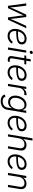

<svg xmlns="http://www.w3.org/2000/svg" viewBox="2331 -3108 993 5695"><g transform="rotate(90 2827.5 -260.5)"><path d="M152.8 0 80.1 -542.5H148.9L184.1 -250.5Q189 -206.5 193.6 -155.5Q198.2 -104.5 201.7 -43H189.9Q212.9 -102.5 234.6 -153.6Q256.3 -204.6 277.3 -250.5L413.1 -542.5H484.4L522.9 -250.5Q528.3 -207 533 -155.8Q537.6 -104.5 541.5 -43H529.3Q552.2 -102.5 573.7 -153.6Q595.2 -204.6 615.7 -250.5L747.6 -542.5H816.9L564.5 0H496.1L453.6 -304.2Q449.7 -334 446.3 -365.5Q442.9 -397 439.7 -430.9Q436.5 -464.8 433.6 -499.5H449.7Q435.1 -464.8 420.7 -431.4Q406.2 -397.9 392.3 -366Q378.4 -334 364.7 -304.2L221.2 0Z M1043 10.3Q980 10.3 933.6 -15.9Q887.2 -42 861.8 -90.3Q836.4 -138.7 836.4 -205.6Q836.4 -278.3 858.6 -341.6Q880.9 -404.8 921.1 -452.4Q961.4 -500 1015.1 -526.4Q1068.8 -552.7 1131.3 -552.7Q1183.1 -552.7 1220.5 -535.4Q1257.8 -518.1 1278.1 -485.8Q1298.3 -453.6 1298.3 -409.2Q1298.3 -360.4 1272.5 -328.1Q1246.6 -295.9 1194.8 -277.1Q1143.1 -258.3 1065.2 -250.7Q987.3 -243.2 883.3 -243.2L891.1 -294.9Q981 -294.9 1045.7 -299.6Q1110.4 -304.2 1151.6 -316.4Q1192.9 -328.6 1212.6 -351.3Q1232.4 -374 1232.4 -410.2Q1232.4 -449.2 1204.3 -471.4Q1176.3 -493.7 1126 -493.7Q1069.3 -493.7 1027.1 -468.3Q984.9 -442.9 956.8 -400.6Q928.7 -358.4 914.3 -307.4Q899.9 -256.3 899.9 -205.6Q899.9 -160.6 915.8 -125Q931.6 -89.4 964.1 -69.1Q996.6 -48.8 1046.4 -48.8Q1101.1 -48.8 1145.5 -73.5Q1189.9 -98.1 1214.8 -139.2L1275.4 -121.1Q1243.2 -61.5 1180.9 -25.6Q1118.7 10.3 1043 10.3Z M1386.7 0 1476.6 -542.5H1542.5L1452.6 0ZM1526.4 -645Q1506.3 -645 1494.6 -658.4Q1482.9 -671.9 1485.8 -690.9Q1489.3 -710.4 1505.6 -723.9Q1522 -737.3 1541.5 -737.3Q1561.5 -737.3 1573.5 -723.9Q1585.4 -710.4 1582 -690.9Q1579.1 -671.9 1562.5 -658.4Q1545.9 -645 1526.4 -645Z M1892.6 -542.5 1882.8 -485.4H1623L1632.3 -542.5ZM1736.8 -673.8H1802.2L1711.9 -127.4Q1705.1 -86.9 1720.2 -68.8Q1735.4 -50.8 1772 -54.2Q1779.3 -54.2 1789.8 -55.9Q1800.3 -57.6 1809.6 -59.1L1812 -2.4Q1801.8 0.5 1788.3 2.4Q1774.9 4.4 1761.7 4.9Q1695.8 8.8 1665.5 -25.9Q1635.3 -60.5 1645.5 -123Z M2123 10.3Q2060.1 10.3 2013.7 -15.9Q1967.3 -42 1941.9 -90.3Q1916.5 -138.7 1916.5 -205.6Q1916.5 -278.3 1938.7 -341.6Q1960.9 -404.8 2001.2 -452.4Q2041.5 -500 2095.2 -526.4Q2148.9 -552.7 2211.4 -552.7Q2263.2 -552.7 2300.5 -535.4Q2337.9 -518.1 2358.2 -485.8Q2378.4 -453.6 2378.4 -409.2Q2378.4 -360.4 2352.5 -328.1Q2326.7 -295.9 2274.9 -277.1Q2223.1 -258.3 2145.3 -250.7Q2067.4 -243.2 1963.4 -243.2L1971.2 -294.9Q2061 -294.9 2125.7 -299.6Q2190.4 -304.2 2231.7 -316.4Q2272.9 -328.6 2292.7 -351.3Q2312.5 -374 2312.5 -410.2Q2312.5 -449.2 2284.4 -471.4Q2256.3 -493.7 2206.1 -493.7Q2149.4 -493.7 2107.2 -468.3Q2064.9 -442.9 2036.9 -400.6Q2008.8 -358.4 1994.4 -307.4Q1980 -256.3 1980 -205.6Q1980 -160.6 1995.8 -125Q2011.7 -89.4 2044.2 -69.1Q2076.7 -48.8 2126.5 -48.8Q2181.2 -48.8 2225.6 -73.5Q2270 -98.1 2294.9 -139.2L2355.5 -121.1Q2323.2 -61.5 2261 -25.6Q2198.7 10.3 2123 10.3Z M2466.8 0 2556.6 -542.5H2620.1L2606.4 -457.5H2610.8Q2634.3 -499.5 2678.5 -524.7Q2722.7 -549.8 2773.4 -549.8Q2781.7 -549.8 2790.8 -549.6Q2799.8 -549.3 2806.2 -548.8L2795.4 -482.9Q2790.5 -483.4 2780 -484.9Q2769.5 -486.3 2756.8 -486.3Q2715.8 -486.3 2680.2 -468.5Q2644.5 -450.7 2620.8 -419.4Q2597.2 -388.2 2589.8 -346.7L2532.7 0Z M2981.4 215.3Q2923.8 215.3 2883.1 200Q2842.3 184.6 2817.4 158Q2792.5 131.3 2783.2 98.1L2841.8 71.3Q2849.1 93.3 2865.2 112.8Q2881.3 132.3 2909.9 144.5Q2938.5 156.7 2982.9 156.7Q3057.1 156.7 3108.4 119.1Q3159.7 81.5 3172.4 6.8L3191.9 -110.8L3186 -109.4Q3169.9 -83 3145 -58.8Q3120.1 -34.7 3085.4 -19.5Q3050.8 -4.4 3004.4 -4.4Q2947.3 -4.4 2904.8 -29.1Q2862.3 -53.7 2839.1 -100.1Q2815.9 -146.5 2815.9 -210.9Q2815.9 -272.5 2834.5 -332.5Q2853 -392.6 2888.4 -441.9Q2923.8 -491.2 2974.1 -520.5Q3024.4 -549.8 3087.4 -549.8Q3124.5 -549.8 3151.1 -539.6Q3177.7 -529.3 3195.8 -512.7Q3213.9 -496.1 3224.6 -476.1Q3235.4 -456.1 3240.2 -437L3247.6 -438L3264.6 -542.5H3329.1L3236.3 14.2Q3225.1 83.5 3189 127.9Q3152.8 172.4 3099.4 193.8Q3045.9 215.3 2981.4 215.3ZM3015.1 -63.5Q3067.4 -63.5 3106.7 -87.4Q3146 -111.3 3172.4 -150.9Q3198.7 -190.4 3211.9 -238.5Q3225.1 -286.6 3225.1 -335.4Q3225.1 -405.3 3192.1 -447.8Q3159.2 -490.2 3094.2 -490.2Q3043.9 -490.2 3004.6 -466.1Q2965.3 -441.9 2937.7 -401.4Q2910.2 -360.8 2895.8 -312Q2881.3 -263.2 2881.3 -213.9Q2881.3 -145 2915.5 -104.2Q2949.7 -63.5 3015.1 -63.5Z M3619.6 10.3Q3556.6 10.3 3510.3 -15.9Q3463.9 -42 3438.5 -90.3Q3413.1 -138.7 3413.1 -205.6Q3413.1 -278.3 3435.3 -341.6Q3457.5 -404.8 3497.8 -452.4Q3538.1 -500 3591.8 -526.4Q3645.5 -552.7 3708 -552.7Q3759.8 -552.7 3797.1 -535.4Q3834.5 -518.1 3854.7 -485.8Q3875 -453.6 3875 -409.2Q3875 -360.4 3849.1 -328.1Q3823.2 -295.9 3771.5 -277.1Q3719.7 -258.3 3641.8 -250.7Q3564 -243.2 3460 -243.2L3467.8 -294.9Q3557.6 -294.9 3622.3 -299.6Q3687 -304.2 3728.3 -316.4Q3769.5 -328.6 3789.3 -351.3Q3809.1 -374 3809.1 -410.2Q3809.1 -449.2 3781 -471.4Q3752.9 -493.7 3702.6 -493.7Q3646 -493.7 3603.8 -468.3Q3561.5 -442.9 3533.4 -400.6Q3505.4 -358.4 3491 -307.4Q3476.6 -256.3 3476.6 -205.6Q3476.6 -160.6 3492.4 -125Q3508.3 -89.4 3540.8 -69.1Q3573.2 -48.8 3623 -48.8Q3677.7 -48.8 3722.2 -73.5Q3766.6 -98.1 3791.5 -139.2L3852.1 -121.1Q3819.8 -61.5 3757.6 -25.6Q3695.3 10.3 3619.6 10.3Z M4084.5 -337.4 4028.8 0H3962.9L4083.5 -727.5H4149.4L4097.7 -416H4084.5Q4107.9 -463.4 4138.7 -492.9Q4169.4 -522.5 4206.1 -536.1Q4242.7 -549.8 4283.7 -549.8Q4338.9 -549.8 4378.2 -526.9Q4417.5 -503.9 4435.1 -459.5Q4452.6 -415 4441.9 -350.1L4383.8 0H4317.4L4375 -345.2Q4386.2 -413.1 4354.7 -451.4Q4323.2 -489.7 4260.7 -489.7Q4217.8 -489.7 4180.7 -471.4Q4143.6 -453.1 4117.9 -419.2Q4092.3 -385.3 4084.5 -337.4Z M4764.6 10.3Q4701.7 10.3 4655.3 -15.9Q4608.9 -42 4583.5 -90.3Q4558.1 -138.7 4558.1 -205.6Q4558.1 -278.3 4580.3 -341.6Q4602.5 -404.8 4642.8 -452.4Q4683.1 -500 4736.8 -526.4Q4790.5 -552.7 4853 -552.7Q4904.8 -552.7 4942.1 -535.4Q4979.5 -518.1 4999.8 -485.8Q5020 -453.6 5020 -409.2Q5020 -360.4 4994.1 -328.1Q4968.3 -295.9 4916.5 -277.1Q4864.7 -258.3 4786.9 -250.7Q4709 -243.2 4605 -243.2L4612.8 -294.9Q4702.6 -294.9 4767.3 -299.6Q4832 -304.2 4873.3 -316.4Q4914.6 -328.6 4934.3 -351.3Q4954.1 -374 4954.1 -410.2Q4954.1 -449.2 4926 -471.4Q4897.9 -493.7 4847.7 -493.7Q4791 -493.7 4748.8 -468.3Q4706.5 -442.9 4678.5 -400.6Q4650.4 -358.4 4636 -307.4Q4621.6 -256.3 4621.6 -205.6Q4621.6 -160.6 4637.5 -125Q4653.3 -89.4 4685.8 -69.1Q4718.3 -48.8 4768.1 -48.8Q4822.8 -48.8 4867.2 -73.5Q4911.6 -98.1 4936.5 -139.2L4997.1 -121.1Q4964.8 -61.5 4902.6 -25.6Q4840.3 10.3 4764.6 10.3Z M5229.5 -335 5173.8 0H5108.4L5198.2 -542.5H5261.7L5241.2 -416L5230 -418Q5263.7 -487.8 5315.9 -518.8Q5368.2 -549.8 5429.2 -549.8Q5485.4 -549.8 5524.4 -526.4Q5563.5 -502.9 5580.3 -458Q5597.2 -413.1 5586.4 -348.1L5528.8 0H5462.9L5521 -347.2Q5532.2 -415 5502.2 -452.4Q5472.2 -489.7 5410.6 -489.7Q5366.7 -489.7 5328.6 -470.9Q5290.5 -452.1 5264.2 -417.5Q5237.8 -382.8 5229.5 -335Z"/></g></svg>

Font: Inter 16pt Light
Style: Italic
Weight: 300
Italic angle: -9.3988°
Version: Version 4.001;git-66647c0bb